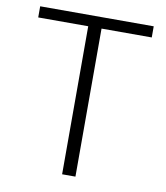

<svg xmlns="http://www.w3.org/2000/svg" viewBox="-82 -797 748 866"><g transform="rotate(10 292.0 -364.5)"><path d="M261 0H322V-678H552V-729H32V-678H261Z"/></g></svg>

Font: Noto Sans CJK JP Light
Style: Regular
Weight: 300
Designer: Ryoko NISHIZUKA (kana & ideographs); Paul D. Hunt (Latin, Greek & Cyrillic); Wenlong ZHANG (bopomofo); Sandoll Communica
Foundry: Adobe Systems Incorporated
Version: Version 1.004;PS 1.004;hotconv 1.0.82;makeotf.lib2.5.63406